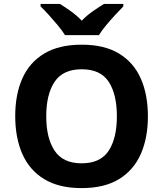

<svg xmlns="http://www.w3.org/2000/svg" viewBox="-20 -954 836 984"><path d="M738 -358Q738 -247 701.5 -164.5Q665 -82 590 -36Q515 10 398 10Q282 10 206.5 -36Q131 -82 94.5 -165Q58 -248 58 -359Q58 -470 94.5 -552Q131 -634 206.5 -679.5Q282 -725 399 -725Q515 -725 590 -679.5Q665 -634 701.5 -551.5Q738 -469 738 -358ZM217 -358Q217 -246 260 -181.5Q303 -117 398 -117Q495 -117 537 -181.5Q579 -246 579 -358Q579 -471 537 -535Q495 -599 399 -599Q303 -599 260 -535Q217 -471 217 -358ZM313 -774Q299 -797 276.5 -824Q254 -851 230.5 -877Q207 -903 188 -921V-934H287Q313 -918 343 -896.5Q373 -875 399 -848Q425 -875 456 -896.5Q487 -918 513 -934H612V-921Q594 -903 570 -877Q546 -851 523.5 -824Q501 -797 487 -774Z"/></svg>

Font: Noto Sans IKEA
Style: Bold
Weight: 600
Designer: Monotype Design Team
Foundry: Monotype Imaging Inc.
Version: Version 2.001